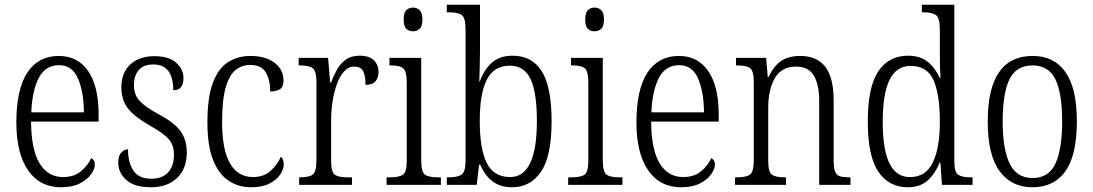

<svg xmlns="http://www.w3.org/2000/svg" viewBox="-20 -780 4612 810"><path d="M237 10Q148 10 98.5 -61.5Q49 -133 49 -263Q49 -404 95.5 -474Q142 -544 228 -544Q308 -544 352 -480Q396 -416 396 -298V-267H111Q112 -147 147.5 -90Q183 -33 246 -33Q292 -33 321 -57Q350 -81 365 -113Q371 -110 375.5 -103.5Q380 -97 380 -85Q380 -67 364 -44.5Q348 -22 316.5 -6Q285 10 237 10ZM334 -306Q333 -395 308.5 -450Q284 -505 229 -505Q172 -505 144 -452Q116 -399 112 -306Z M616 10Q547 10 513 -20.5Q479 -51 479 -94Q479 -124 492 -137Q505 -150 520 -150Q520 -94 543 -60Q566 -26 618 -26Q665 -26 689.5 -53Q714 -80 714 -128Q714 -164 695 -189Q676 -214 621 -245Q574 -272 546 -295.5Q518 -319 505 -346.5Q492 -374 492 -412Q492 -474 530 -508.5Q568 -543 632 -543Q692 -543 723 -515.5Q754 -488 754 -451Q754 -399 711 -399Q711 -508 627 -508Q584 -508 564.5 -483.5Q545 -459 545 -421Q545 -380 569.5 -354Q594 -328 649 -298Q714 -264 741 -227.5Q768 -191 768 -137Q768 -68 727 -29Q686 10 616 10Z M1039 10Q986 10 944.5 -17.5Q903 -45 879 -105Q855 -165 855 -264Q855 -371 878.5 -432Q902 -493 943 -518.5Q984 -544 1036 -544Q1100 -544 1138 -515.5Q1176 -487 1176 -440Q1176 -414 1161.5 -404Q1147 -394 1120 -394Q1120 -442 1101.5 -474Q1083 -506 1036 -506Q1000 -506 973.5 -484.5Q947 -463 932 -410.5Q917 -358 917 -265Q917 -148 950.5 -90.5Q984 -33 1047 -33Q1093 -33 1122 -59.5Q1151 -86 1165 -119Q1177 -108 1177 -86Q1177 -66 1162 -43.5Q1147 -21 1116.5 -5.5Q1086 10 1039 10Z M1242 0V-32H1247Q1284 -32 1299.5 -43.5Q1315 -55 1315 -106V-433Q1315 -481 1299 -492.5Q1283 -504 1245 -504H1240V-536H1364L1373 -431H1376Q1387 -460 1401.5 -486Q1416 -512 1439 -528.5Q1462 -545 1497 -545Q1538 -545 1557.5 -525.5Q1577 -506 1577 -476Q1577 -452 1564 -437Q1551 -422 1522 -422Q1522 -459 1512.5 -479Q1503 -499 1474 -499Q1450 -499 1431.5 -478.5Q1413 -458 1401 -424.5Q1389 -391 1383 -351.5Q1377 -312 1377 -275V-103Q1377 -54 1392.5 -43Q1408 -32 1445 -32H1465V0Z M1722 -648Q1705 -648 1694 -658.5Q1683 -669 1683 -698Q1683 -726 1694 -737Q1705 -748 1722 -748Q1739 -748 1750.5 -737Q1762 -726 1762 -698Q1762 -669 1750.5 -658.5Q1739 -648 1722 -648ZM1611 0V-32H1627Q1665 -32 1680.5 -43.5Q1696 -55 1696 -103V-431Q1696 -479 1681.5 -491.5Q1667 -504 1631 -504H1623V-536H1757V-106Q1757 -56 1772 -44Q1787 -32 1826 -32H1840V0Z M2141 10Q2089 10 2056.5 -16Q2024 -42 2006 -85H2001L1991 0H1865V-32H1875Q1911 -32 1927.5 -43.5Q1944 -55 1944 -102V-656Q1944 -705 1928 -716.5Q1912 -728 1876 -728H1865V-760H2005V-569Q2005 -542 2004 -502Q2003 -462 2002 -436H2004Q2022 -486 2055 -515.5Q2088 -545 2143 -545Q2224 -545 2265.5 -479.5Q2307 -414 2307 -268Q2307 -120 2262 -55Q2217 10 2141 10ZM2132 -33Q2245 -33 2245 -270Q2245 -389 2218.5 -446Q2192 -503 2131 -503Q2064 -503 2034 -444.5Q2004 -386 2004 -269Q2004 -152 2033.5 -92.5Q2063 -33 2132 -33Z M2488 -648Q2471 -648 2460 -658.5Q2449 -669 2449 -698Q2449 -726 2460 -737Q2471 -748 2488 -748Q2505 -748 2516.5 -737Q2528 -726 2528 -698Q2528 -669 2516.5 -658.5Q2505 -648 2488 -648ZM2377 0V-32H2393Q2431 -32 2446.5 -43.5Q2462 -55 2462 -103V-431Q2462 -479 2447.5 -491.5Q2433 -504 2397 -504H2389V-536H2523V-106Q2523 -56 2538 -44Q2553 -32 2592 -32H2606V0Z M2853 10Q2764 10 2714.5 -61.5Q2665 -133 2665 -263Q2665 -404 2711.5 -474Q2758 -544 2844 -544Q2924 -544 2968 -480Q3012 -416 3012 -298V-267H2727Q2728 -147 2763.5 -90Q2799 -33 2862 -33Q2908 -33 2937 -57Q2966 -81 2981 -113Q2987 -110 2991.5 -103.5Q2996 -97 2996 -85Q2996 -67 2980 -44.5Q2964 -22 2932.5 -6Q2901 10 2853 10ZM2950 -306Q2949 -395 2924.5 -450Q2900 -505 2845 -505Q2788 -505 2760 -452Q2732 -399 2728 -306Z M3081 0V-32H3091Q3129 -32 3144.5 -44Q3160 -56 3160 -105V-433Q3160 -481 3144.5 -492.5Q3129 -504 3093 -504H3085V-536H3212L3219 -455H3222Q3245 -503 3276.5 -523.5Q3308 -544 3356 -544Q3426 -544 3461.5 -498.5Q3497 -453 3497 -355V-105Q3497 -72 3503 -56.5Q3509 -41 3523 -36.5Q3537 -32 3562 -32H3568V0H3436V-355Q3436 -421 3414 -460Q3392 -499 3338 -499Q3277 -499 3249 -450.5Q3221 -402 3221 -326V-102Q3221 -54 3236.5 -43Q3252 -32 3289 -32H3296V0Z M3810 10Q3730 10 3685.5 -55.5Q3641 -121 3641 -267Q3641 -414 3685.5 -479.5Q3730 -545 3811 -545Q3862 -545 3894 -519Q3926 -493 3944 -452H3948Q3946 -476 3945.5 -502.5Q3945 -529 3945 -555V-654Q3945 -704 3929 -716Q3913 -728 3878 -728H3869V-760H4006V-101Q4006 -55 4021.5 -43.5Q4037 -32 4073 -32H4083V0H3954L3947 -95H3945Q3925 -47 3893.5 -18.5Q3862 10 3810 10ZM3820 -33Q3885 -33 3915 -94Q3945 -155 3945 -266Q3945 -381 3918.5 -441.5Q3892 -502 3822 -502Q3762 -502 3733 -443.5Q3704 -385 3704 -265Q3704 -147 3733 -89.5Q3762 -32 3820 -33Z M4335 10Q4247 10 4197 -58Q4147 -126 4147 -268Q4147 -544 4337 -544Q4427 -544 4475 -476Q4523 -408 4523 -268Q4523 -126 4475 -58Q4427 10 4335 10ZM4336 -29Q4405 -29 4433 -90.5Q4461 -152 4461 -268Q4461 -386 4432.5 -445Q4404 -504 4336 -504Q4267 -504 4238.5 -445Q4210 -386 4210 -268Q4210 -151 4239.5 -90Q4269 -29 4336 -29Z"/></svg>

Font: Noto Serif Bengali Condensed Light
Style: Regular
Weight: 300
Width: 3
Designer: Juan Bruce, Universal Thirst, Indian Type Foundry and the Monotype Design Team.
Foundry: Monotype Imaging Inc.
Version: Version 2.003; ttfautohint (v1.8.4.7-5d5b)